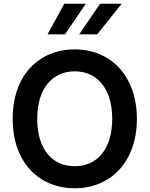

<svg xmlns="http://www.w3.org/2000/svg" viewBox="-20 -1003 805 1033"><path d="M329.5 -818.2 441.8 -983H326L235.8 -818.2ZM502.8 -818.2 634.9 -983H518.5L406.2 -818.2ZM716.6 -363.6C715.9 -598.7 572.4 -737.2 382.1 -737.2C190.7 -737.2 47.6 -598.7 48.3 -363.6C47.6 -128.9 190.7 9.9 382.1 9.9C572.4 9.9 715.9 -128.6 716.6 -363.6ZM583.8 -363.6C583.5 -198.2 500.4 -108.3 382.1 -108.7C263.1 -108.3 180 -198.2 180.4 -363.6C180 -529.1 263.1 -619 382.1 -619.3C500.4 -619 583.5 -529.1 583.8 -363.6Z"/></svg>

Font: Riot Sans 2.0
Style: Bold
Weight: 600
Designer: Rasmus Andersson
Foundry: rsms
Version: Version 3.006;hotconv 1.0.109;makeotfexe 2.5.65596